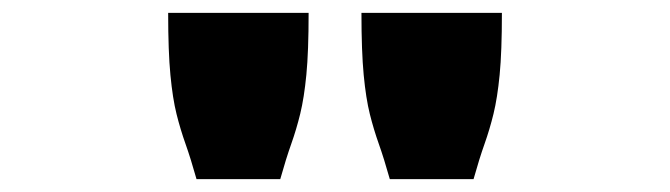

<svg xmlns="http://www.w3.org/2000/svg" viewBox="-20 -685 1040 298"><path d="M241 -665H459Q459 -605 455.5 -569Q452 -533 446 -508.5Q440 -484 432 -461.5Q424 -439 415 -407H285Q276 -439 268 -461.5Q260 -484 254 -508Q248 -532 244.5 -568.5Q241 -605 241 -665ZM541 -665H759Q759 -605 755.5 -569Q752 -533 746 -508.5Q740 -484 732 -461.5Q724 -439 715 -407H585Q576 -439 568 -461.5Q560 -484 554 -508Q548 -532 544.5 -568.5Q541 -605 541 -665Z"/></svg>

Font: Inconsolata UltraExpanded Black
Style: Regular
Weight: 900
Width: 9
Monospace: yes
Designer: Raph Levien, Cyreal, Brenton Simpson
Foundry: Raph Levien, Cyreal, Google
Version: Version 3.001; ttfautohint (v1.8.2.53-6de2)